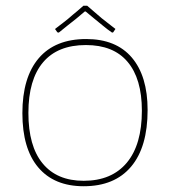

<svg xmlns="http://www.w3.org/2000/svg" viewBox="-20 -646 593 670"><path d="M272 3.9Q168.9 3.9 113.3 -62Q58.1 -127.4 58.1 -251Q58.1 -376 115.2 -442.9Q172.4 -509.8 280.8 -509.8Q384.8 -509.8 439.9 -445.3Q495.1 -380.4 495.1 -262.2Q495.1 -132.8 437.5 -64.5Q379.9 3.9 272 3.9ZM279.8 -488.8Q181.2 -488.8 130.4 -428.7Q79.1 -368.2 79.1 -252Q79.1 -136.2 128.4 -76.2Q178.2 -15.1 272 -15.1Q369.6 -15.1 422.4 -78.1Q475.1 -141.1 475.1 -259.8Q475.1 -371.6 424.8 -430.7Q375.5 -488.8 279.8 -488.8ZM275.9 -606Q267.1 -598.1 245.1 -580.1Q215.8 -556.6 214.8 -556.2Q200.7 -544.4 185.1 -532.2L180.2 -533.2L171.9 -544.9Q185.1 -555.2 202.6 -568.4Q216.8 -579.1 234.9 -595.2Q248 -605.5 271 -626H284.2Q313.5 -600.1 318.8 -596.2Q334.5 -582 351.6 -569.3Q357.9 -564.5 382.8 -544.9L375 -533.2L371.1 -532.2Q352.5 -544.9 339.4 -556.2Q327.6 -566.4 310.1 -580.1Q282.7 -602.5 278.8 -606Z"/></svg>

Font: Datalegreya
Style: Gradient
Weight: 400
Designer: Figs Lab
Foundry: Figs Lab
Version: Version 1.002;PS 001.002;hotconv 1.0.70;makeotf.lib2.5.58329